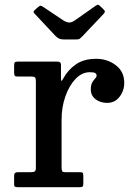

<svg xmlns="http://www.w3.org/2000/svg" viewBox="-20 -775 546 795"><path d="M128.5 -438.5Q128.5 -450.5 125.2 -454.2Q122 -458 110.5 -458H53.5Q43 -458 40.8 -461.8Q38.5 -465.5 38.5 -476.5V-502Q38.5 -513 41.2 -516.5Q44 -520 54.5 -520H214.5Q223.5 -520 228 -517.5Q232.5 -515 232.5 -505.5V-455Q232.5 -441.5 234.2 -440Q236 -438.5 242.5 -451Q261.5 -485.5 294.2 -508.5Q327 -531.5 378.5 -531.5Q424.5 -531.5 459.5 -505Q494.5 -478.5 494.5 -432Q494.5 -399.5 475 -374.2Q455.5 -349 424 -349Q395 -349 375.5 -364.2Q356 -379.5 356 -404.5Q356 -423.5 362 -433.8Q368 -444 374 -450Q380 -456 380 -462Q380 -469 374.2 -472.5Q368.5 -476 352 -476Q319.5 -476 293 -448.5Q266.5 -421 250.8 -376.2Q235 -331.5 235 -280V-82Q235 -70.5 237.5 -66.2Q240 -62 251.5 -62H312Q321.5 -62 323.2 -58.2Q325 -54.5 325 -45V-16Q325 -7 322.8 -3.5Q320.5 0 311.5 0H53.5Q46 0 42.2 -1.8Q38.5 -3.5 38.5 -11V-48Q38.5 -62 53 -62H107.5Q119 -62 123.8 -65.2Q128.5 -68.5 128.5 -79.5ZM210 -626 126 -715.5Q120 -721.5 119.2 -725.2Q118.5 -729 125 -734.5L138 -746Q145.5 -752 149 -751.2Q152.5 -750.5 161 -745L241.5 -691Q255.5 -682 266.2 -681.8Q277 -681.5 290.5 -691L376 -751Q383.5 -756.5 387.2 -755Q391 -753.5 397.5 -747L406.5 -738.5Q413.5 -732 414.2 -728.2Q415 -724.5 409 -717.5L319.5 -623Q314 -617.5 310 -614.5Q306 -611.5 294.5 -611.5H247Q232.5 -611.5 224.8 -615.2Q217 -619 210 -626Z"/></svg>

Font: Besley Medium
Style: Regular
Weight: 500
Designer: Owen Earl
Foundry: indestructible type*
Version: Version 2.001; ttfautohint (v1.8.3)